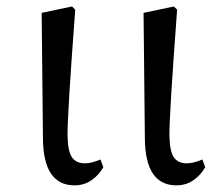

<svg xmlns="http://www.w3.org/2000/svg" viewBox="-20 -553 663 587"><path d="M208 13.7Q112.3 13.7 111.3 -129.9L107.4 -513.7L200.2 -533.2L210 -523.4Q185.5 -196.3 186.5 -137.7Q187.5 -89.8 200.2 -71.8Q212.9 -53.7 239.3 -53.7Q259.8 -53.7 287.1 -65.4L295.9 -42Q283.2 -18.6 260.3 -2.4Q237.3 13.7 208 13.7Z M519.5 13.7Q423.8 13.7 422.9 -129.9L418.9 -513.7L511.7 -533.2L521.5 -523.4Q497.1 -196.3 498 -137.7Q499 -89.8 511.7 -71.8Q524.4 -53.7 550.8 -53.7Q571.3 -53.7 598.6 -65.4L607.4 -42Q594.7 -18.6 571.8 -2.4Q548.8 13.7 519.5 13.7Z"/></svg>

Font: GenYoMin TW TTF Medium
Style: Regular
Weight: 500
Version: Version 1.300